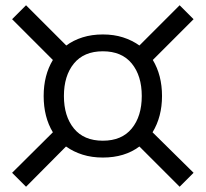

<svg xmlns="http://www.w3.org/2000/svg" viewBox="-20 -699 782 730"><path d="M510 -142Q454 -100 371 -100Q329 -100 294 -111Q259 -122 231 -142L79 11L26 -42L181 -196Q146 -254 146 -334Q146 -413 181 -471L26 -626L79 -679L232 -526Q259 -546 294 -557Q329 -568 371 -568Q413 -568 447.5 -557Q482 -546 510 -526L663 -679L716 -626L561 -471Q596 -413 596 -334Q596 -255 560 -196L716 -42L663 11ZM371 -164Q443 -164 481 -210.5Q519 -257 519 -334Q519 -411 481 -457.5Q443 -504 371 -504Q299 -504 261 -457.5Q223 -411 223 -334Q223 -257 261 -210.5Q299 -164 371 -164Z"/></svg>

Font: Gantari
Style: Regular
Weight: 400
Designer: Anugrah Pasau
Foundry: Lafontype
Version: Version 1.000; ttfautohint (v1.8.4)